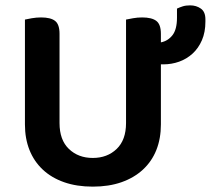

<svg xmlns="http://www.w3.org/2000/svg" viewBox="-20 -680 786 716"><path d="M580 -440V-216Q580 -163 563 -120.5Q546 -78 513 -47.5Q480 -17 433 -0.5Q386 16 326 16Q266 16 219 -0.5Q172 -17 139.5 -47.5Q107 -78 90 -120.5Q73 -163 73 -216V-607Q81 -609 98.5 -612Q116 -615 133 -615Q169 -615 185.5 -602Q202 -589 202 -554V-221Q202 -158 237 -124.5Q272 -91 326 -91Q380 -91 415 -124.5Q450 -158 450 -221V-607Q459 -609 476 -612Q493 -615 510 -615Q546 -615 563 -602Q580 -589 580 -554V-522Q606 -527 623 -548.5Q640 -570 640 -614V-648Q651 -653 662 -656.5Q673 -660 689 -660Q712 -660 729 -648Q746 -636 746 -608V-599Q746 -560 733 -530Q720 -500 698 -480Q676 -460 648 -450Q620 -440 589 -440Z"/></svg>

Font: Baloo Da 2 SemiBold
Style: Regular
Weight: 600
Designer: Noopur Datye, Sulekha Rajkumar and Ek Type
Foundry: Ek Type
Version: Version 1.640;hotconv 1.0.111;makeotfexe 2.5.65597; ttfautoh